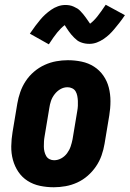

<svg xmlns="http://www.w3.org/2000/svg" viewBox="-20 -782 547 810"><path d="M207 8Q177 8 148.5 2Q120 -4 96.5 -19Q73 -34 57.5 -57Q42 -80 34.5 -107.5Q27 -135 27.5 -165Q28 -195 33 -225L53 -345Q57 -369 65.5 -393.5Q74 -418 88.5 -440Q103 -462 123.5 -479.5Q144 -497 168 -508Q192 -519 217 -523.5Q242 -528 266 -528Q296 -528 324.5 -522Q353 -516 376.5 -501Q400 -486 416 -463Q432 -440 439 -412.5Q446 -385 446 -355Q446 -325 441 -295L421 -175Q417 -151 408.5 -126.5Q400 -102 385 -80Q370 -58 350 -40.5Q330 -23 306 -12Q282 -1 256.5 3.5Q231 8 207 8ZM208 -106Q224 -106 238.5 -114Q253 -122 263 -135.5Q273 -149 278 -164Q283 -179 286 -194L306 -314Q308 -325 308.5 -335.5Q309 -346 308.5 -356.5Q308 -367 306 -377.5Q304 -388 299 -396.5Q294 -405 284.5 -409.5Q275 -414 265 -414Q249 -414 235 -406Q221 -398 210.5 -384.5Q200 -371 195 -356Q190 -341 188 -326L168 -206Q166 -195 165.5 -184.5Q165 -174 165 -163.5Q165 -153 167.5 -142.5Q170 -132 175 -123.5Q180 -115 189 -110.5Q198 -106 208 -106ZM186 -595 106 -640Q118 -658 129 -672.5Q140 -687 150 -699Q160 -711 171 -721Q182 -731 195.5 -740.5Q209 -750 224.5 -755.5Q240 -761 256 -761Q265 -761 273.5 -759.5Q282 -758 291 -754Q300 -750 306.5 -746Q313 -742 319.5 -735Q326 -728 331.5 -721.5Q337 -715 341.5 -708.5Q346 -702 351 -695Q356 -688 360 -682Q376 -694 391 -713Q406 -732 426 -762L507 -718Q495 -700 483.5 -685.5Q472 -671 462 -659Q452 -647 441.5 -637Q431 -627 417 -617.5Q403 -608 388 -602.5Q373 -597 357 -597Q348 -597 339 -598.5Q330 -600 321 -603.5Q312 -607 306 -611.5Q300 -616 293 -623Q286 -630 280.5 -636.5Q275 -643 270.5 -649.5Q266 -656 261 -663.5Q256 -671 253 -676Q237 -664 221.5 -645Q206 -626 186 -595Z"/></svg>

Font: Iosevka Curly Slab Heavy
Style: Italic
Weight: 900
Italic angle: -9°
Monospace: yes
Designer: Belleve Invis
Foundry: Belleve Invis
Version: Version 22.1.2; ttfautohint (v1.8.4)